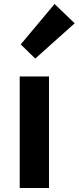

<svg xmlns="http://www.w3.org/2000/svg" viewBox="-20 -944 395 964"><path d="M79 0V-560H226V0ZM157 -650 84 -721 254 -924 355 -827Z"/></svg>

Font: Noto Sans JP Thin
Style: Bold
Weight: 700
Version: Version 2.004-H2;hotconv 1.0.118;makeotfexe 2.5.65603